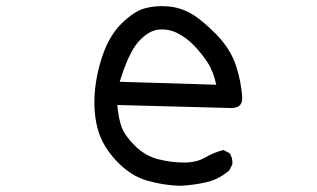

<svg xmlns="http://www.w3.org/2000/svg" viewBox="-20 -595 1040 629"><path d="M569.3 13.7Q512.7 11.7 460 -3.9Q407.2 -19.5 362.3 -66.9Q317.4 -114.3 301.8 -167Q286.1 -219.7 290 -284.2Q293.9 -348.6 316.4 -414.1Q338.9 -479.5 378.9 -518.6Q418.9 -557.6 453.1 -567.4Q487.3 -577.1 528.3 -574.2Q569.3 -571.3 605.5 -550.8Q641.6 -530.3 688.5 -482.4Q735.4 -434.6 753.4 -378.9Q771.5 -323.2 773.4 -272.5Q773.4 -239.3 733.4 -241.2L364.3 -251Q368.2 -206.1 378.9 -177.7Q389.6 -149.4 422.9 -116.7Q456.1 -84 499 -73.2Q542 -62.5 583 -62.5Q624 -62.5 652.3 -79.1Q680.7 -95.7 711.9 -103.5L731.4 -93.8Q743.2 -78.1 741.2 -56.6L731.4 -37.1Q698.2 -7.8 656.2 2Q614.3 11.7 569.3 13.7ZM688.5 -317.4Q678.7 -362.3 659.2 -391.6Q639.6 -420.9 615.2 -446.3Q590.8 -471.7 561.5 -486.3Q532.2 -501 500 -498Q467.8 -495.1 435.1 -460Q402.3 -424.8 372.1 -327.1Z"/></svg>

Font: NaikaiFont
Style: Regular-Lite
Weight: 400
Version: Version 1.67